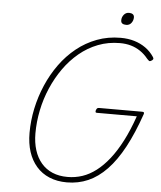

<svg xmlns="http://www.w3.org/2000/svg" viewBox="-73 -1255 1116 1335"><g transform="rotate(5 485.5 -587.0)"><path d="M444 19Q376 19 322 -3.5Q268 -26 231 -68.5Q194 -111 175 -169.5Q156 -228 156 -302Q156 -387 174 -472Q192 -557 226.5 -637Q261 -717 310.5 -785.5Q360 -854 424 -905.5Q488 -957 565 -986Q642 -1015 730 -1015Q782 -1015 825.5 -1002Q869 -989 904.5 -964Q940 -939 965 -901Q971 -892 967.5 -885.5Q964 -879 954 -874Q946 -869 940.5 -872.5Q935 -876 925 -887Q901 -917 870.5 -937.5Q840 -958 805 -968Q770 -978 728 -978Q647 -978 576 -950.5Q505 -923 446 -874Q387 -825 341 -760Q295 -695 262.5 -619.5Q230 -544 213.5 -463Q197 -382 197 -302Q197 -238 213.5 -185.5Q230 -133 262 -95.5Q294 -58 340 -38.5Q386 -19 445 -19Q499 -19 548.5 -35.5Q598 -52 644.5 -87.5Q691 -123 734 -177.5Q777 -232 816 -307.5Q855 -383 889 -481H611Q601 -481 600.5 -487.5Q600 -494 602 -499Q605 -508 609.5 -512Q614 -516 622 -516H922Q933 -516 935.5 -512.5Q938 -509 936 -501Q889 -365 836 -266.5Q783 -168 722 -104.5Q661 -41 592 -11Q523 19 444 19ZM760 -1108Q743 -1108 733 -1114.5Q723 -1121 723 -1137Q723 -1159 737 -1176Q751 -1193 773 -1193Q789 -1193 799 -1186Q809 -1179 809 -1164Q809 -1143 796 -1125.5Q783 -1108 760 -1108Z"/></g></svg>

Font: Playwrite BE VLG Thin
Style: Regular
Weight: 250
Designer: Veronika Burian, José Scaglione
Foundry: TypeTogether
Version: Version 1.002